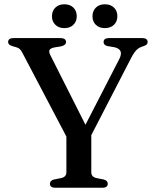

<svg xmlns="http://www.w3.org/2000/svg" viewBox="-20 -878 723 898"><path d="M397 -226.5 307.5 -207 86.5 -627.5Q79 -642.5 72.5 -648.5Q66 -654.5 54.5 -657.5L38.5 -662Q27 -665.5 22.5 -670.2Q18 -675 18 -681.5Q18 -690.5 24.5 -695.2Q31 -700 44 -700H261.5Q275 -700 282 -695.2Q289 -690.5 289 -681.5Q289 -666.5 265 -661L236 -656.5Q216.5 -652.5 212 -644.8Q207.5 -637 215 -621L394 -266L353 -242.5L538 -602Q549 -623.5 544 -637.5Q539 -651.5 515.5 -657L482.5 -662.5Q474 -664.5 469.2 -669.2Q464.5 -674 464.5 -681.5Q464.5 -690.5 471 -695.2Q477.5 -700 490 -700H644.5Q657.5 -700 664 -695.2Q670.5 -690.5 670.5 -681.5Q670.5 -675 666.5 -670.5Q662.5 -666 651 -662L643.5 -659.5Q633 -656 625 -650Q617 -644 608.5 -632.2Q600 -620.5 589 -598.5ZM290.5 -254H407V-72Q407 -61 413.5 -54.2Q420 -47.5 432 -45L465 -38.5Q484 -33.5 484 -18.5Q484 -10 478 -5Q472 0 459.5 0H238Q225.5 0 219.5 -5Q213.5 -10 213.5 -18.5Q213.5 -33.5 232.5 -38.5L265.5 -45Q277.5 -47.5 284 -54.2Q290.5 -61 290.5 -72ZM281 -746.5Q255 -746.5 239 -762Q223 -777.5 223 -802Q223 -827 239 -842.5Q255 -858 281 -858Q307.5 -858 323.2 -842.5Q339 -827 339 -802Q339 -777.5 323.2 -762Q307.5 -746.5 281 -746.5ZM470 -746.5Q444 -746.5 428.2 -762Q412.5 -777.5 412.5 -802Q412.5 -826.5 428.2 -842.2Q444 -858 470 -858Q497 -858 513 -842.5Q529 -827 529 -802Q529 -777.5 513 -762Q497 -746.5 470 -746.5Z"/></svg>

Font: Fraunces 10pt
Style: Regular
Weight: 400
Version: Version 1.000;[b76b70a41]